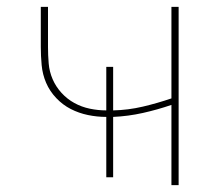

<svg xmlns="http://www.w3.org/2000/svg" viewBox="-20 -540 640 560"><path d="M480 0V-234Q439 -220 396.5 -210.5Q354 -201 310 -199V-23H290V-199Q263 -199 236.5 -204.5Q210 -210 186.5 -222Q163 -234 144 -254Q125 -274 114.5 -298.5Q104 -323 101.5 -350Q99 -377 99 -403V-520H120V-403Q120 -379 122 -355Q124 -331 133.5 -309Q143 -287 159.5 -269Q176 -251 197 -239.5Q218 -228 242 -223Q266 -218 290 -218V-345H310V-218Q354 -219 396.5 -229Q439 -239 480 -253V-520H501V0Z"/></svg>

Font: Iosevka SS04 Thin Extended
Style: Regular
Weight: 100
Width: 7
Monospace: yes
Designer: Belleve Invis
Foundry: Belleve Invis
Version: Version 19.0.0; ttfautohint (v1.8.4)